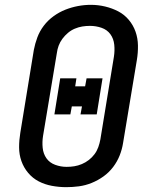

<svg xmlns="http://www.w3.org/2000/svg" viewBox="-20 -766 640 794"><path d="M254 8Q224 8 194.5 2.5Q165 -3 140 -16Q115 -29 96.5 -51Q78 -73 68.5 -100Q59 -127 59 -157Q59 -187 64 -217L120 -560Q125 -586 134.5 -611.5Q144 -637 161 -659.5Q178 -682 201.5 -699Q225 -716 250.5 -726Q276 -736 302.5 -741Q329 -746 356 -746Q386 -746 415 -739Q444 -732 469 -719Q494 -706 512.5 -684Q531 -662 540.5 -635Q550 -608 550.5 -578Q551 -548 546 -518L489 -175Q485 -149 475 -123.5Q465 -98 448 -75.5Q431 -53 408 -36.5Q385 -20 359 -9.5Q333 1 306.5 4.5Q280 8 254 8ZM255 -76Q255 -76 255.5 -76Q256 -76 256 -76Q272 -76 287.5 -78.5Q303 -81 318.5 -87.5Q334 -94 347.5 -104.5Q361 -115 371 -128.5Q381 -142 386.5 -157.5Q392 -173 395 -189L451 -531Q455 -556 452.5 -581Q450 -606 436.5 -624.5Q423 -643 400 -651Q377 -659 352 -659Q336 -659 320.5 -656.5Q305 -654 289.5 -647.5Q274 -641 261 -630Q248 -619 238 -605.5Q228 -592 222.5 -577Q217 -562 215 -546L158 -204Q154 -179 156.5 -154.5Q159 -130 172 -111.5Q185 -93 208 -84.5Q231 -76 255 -76ZM271 -293H205L229 -442H296L291 -409H332L338 -442H404L380 -293H313L319 -326H277Z"/></svg>

Font: Iosevka Slab Medium Extended
Style: Italic
Weight: 500
Width: 7
Italic angle: -9°
Monospace: yes
Designer: Belleve Invis
Foundry: Belleve Invis
Version: Version 11.1.0; ttfautohint (v1.8.3)